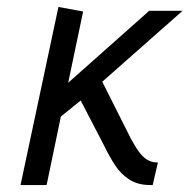

<svg xmlns="http://www.w3.org/2000/svg" viewBox="-20 -532 545 552"><path d="M357 -132 274 -297 505 -501H409L176 -294L219 -499L148 -512L39 0H114L155 -197L212 -243L280 -112Q294 -83 310.5 -57.5Q327 -32 351.5 -16Q376 0 412 0H419L434 -65H430Q418 -65 405.5 -71.5Q393 -78 381.5 -93Q370 -108 357 -132Z"/></svg>

Font: Advent Pro Medium
Style: Italic
Weight: 500
Italic angle: -12°
Version: Version 3.000